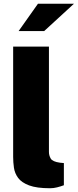

<svg xmlns="http://www.w3.org/2000/svg" viewBox="-20 -991 414 1022"><path d="M246.5 11Q175 11 134.8 -4.2Q94.5 -19.5 76.5 -44Q58.5 -68.5 54.2 -98Q50 -127.5 50 -156V-743H240.5V-182Q240.5 -163.5 250 -147Q259.5 -130.5 299 -125L320 -123V-5Q302.5 1.5 284 6.2Q265.5 11 246.5 11ZM182 -971H373.5L215 -825.5H79Z"/></svg>

Font: Public Sans Black
Style: Regular
Weight: 900
Designer: The Public Sans Project Authors: Dan O. Williams and USWDS (Libre Franklin designed by Pablo Impallari and Rodrigo Fuenz
Version: Version 1.007